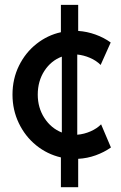

<svg xmlns="http://www.w3.org/2000/svg" viewBox="-20 -658 504 802"><path d="M234.4 -0.5Q177.2 -13.7 131.1 -51Q85 -88.4 58.6 -143.6Q32.2 -198.7 32.2 -262.7Q32.2 -328.6 59.3 -383.5Q86.4 -438.5 132.6 -474.9Q178.7 -511.2 234.4 -523.4V-637.7H306.6V-528.8Q343.3 -526.4 378.7 -513.7Q414.1 -501 442.4 -480.5L400.4 -386.7Q381.8 -405.3 355.5 -416.5Q329.1 -427.7 302.7 -430.2V-95.2Q332 -97.7 358.9 -109.6Q385.7 -121.6 402.3 -138.7L443.4 -42Q415 -22 379.9 -9.3Q344.7 3.4 306.6 5.4V124H234.4ZM238.3 -104.5V-421.4Q193.4 -404.8 165.5 -362.1Q137.7 -319.3 137.7 -262.7Q137.7 -208 165.5 -165Q193.4 -122.1 238.3 -104.5Z"/></svg>

Font: Reddit Sans Fudge SemiBold
Style: Regular
Weight: 600
Designer: Stephen Hutchings
Foundry: Reddit
Version: Version 1.011